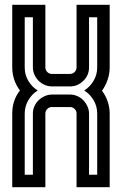

<svg xmlns="http://www.w3.org/2000/svg" viewBox="-20 -780 508 800"><path d="M299 -307Q299 -317 292.5 -324.5Q286 -332 275 -334H272H196Q185 -334 177 -326Q169 -318 169 -307V0H31V-307Q31 -362 63 -403Q48 -423 39.5 -447.5Q31 -472 31 -499V-760H169V-499Q169 -488 177 -480Q185 -472 196 -472H272Q283 -472 291 -480Q299 -488 299 -499V-760H437V-499Q437 -473 428.5 -448Q420 -423 405 -402Q420 -382 428.5 -357.5Q437 -333 437 -307V0H299ZM117 -52V-307Q117 -323 123.5 -337.5Q130 -352 141 -362.5Q152 -373 166.5 -379.5Q181 -386 196 -386H272Q288 -386 302.5 -379.5Q317 -373 327.5 -362Q338 -351 344.5 -336.5Q351 -322 351 -307V-52H385V-307Q385 -337 370 -362.5Q355 -388 331 -403Q355 -418 370 -443.5Q385 -469 385 -499V-708H351V-499Q351 -467 328 -444Q305 -421 275 -420H272H196H193Q177 -421 163.5 -427.5Q150 -434 139.5 -445Q129 -456 123 -470Q117 -484 117 -499V-708H83V-499Q83 -468 98 -443Q113 -418 137 -403Q112 -387 97.5 -361.5Q83 -336 83 -307V-52Z"/></svg>

Font: Aurach Bi
Style: Regular
Weight: 400
Designer: Peter Wiegel
Foundry: Peter Wiegel
Version: Version 1.002